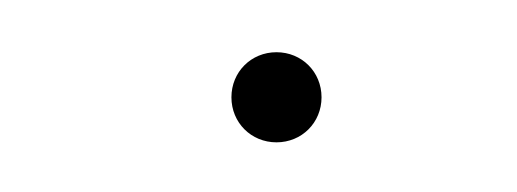

<svg xmlns="http://www.w3.org/2000/svg" viewBox="-20 -46 202 75"><path d="M70.4 -8C70.4 1.9 78.1 9.6 88 9.6C97.9 9.6 105.6 1.9 105.6 -8C105.6 -17.9 97.9 -25.6 88 -25.6C78.1 -25.6 70.4 -17.9 70.4 -8Z"/></svg>

Font: Sinatra
Style: Regular
Weight: 400
Designer: Fahmi
Version: Version 0.1